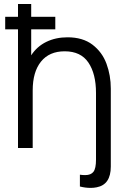

<svg xmlns="http://www.w3.org/2000/svg" viewBox="-20 -740 634 960"><path d="M433.5 199.5Q406.5 199.5 379.5 192.5V133.5Q392 135.5 406 135.5Q434.5 135.5 447.2 119Q460 102.5 460 58.5V-275.5Q460 -371 422 -427.2Q384 -483.5 303.5 -483.5Q226.5 -483.5 185 -432Q143.5 -380.5 143.5 -288V0H70V-593.5H6V-656H70V-720H136V-656H256.5V-593.5H136V-463.5Q165 -508 212 -530.8Q259 -553.5 317.5 -553.5Q394 -553.5 442.5 -516.5Q491 -479.5 512.5 -421.2Q534 -363 534 -297V92.5Q534 183 463.5 196.5Q449 199.5 433.5 199.5Z"/></svg>

Font: CCSD_manrope
Style: Regular
Weight: 400
Designer: Mikhail Sharanda
Foundry: Mikhail Sharanda
Version: Version 4.503